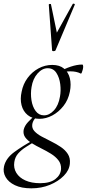

<svg xmlns="http://www.w3.org/2000/svg" viewBox="-64 -746 474 1047"><path d="M107 281Q53 281 17.5 264Q-18 247 -33.5 219.5Q-49 192 -42 161Q-32 117 13.5 83.5Q59 50 118 18L125 26Q102 40 77.5 55.5Q53 71 35.5 90.5Q18 110 14 138Q9 170 25 196.5Q41 223 74.5 238Q108 253 155 253Q209 253 238 230.5Q267 208 269 175Q270 148 254.5 128Q239 108 214 92.5Q189 77 161.5 63.5Q134 50 110.5 35.5Q87 21 74 3.5Q61 -14 65 -38Q70 -60 88.5 -80Q107 -100 134 -123L144 -115Q133 -109 123.5 -95.5Q114 -82 112 -68Q109 -47 123.5 -31Q138 -15 163 -1.5Q188 12 215.5 25.5Q243 39 267.5 55.5Q292 72 306 94Q320 116 317 146Q314 182 284 212.5Q254 243 208 262Q162 281 107 281ZM151 -98Q112 -98 87 -118.5Q62 -139 53.5 -172.5Q45 -206 54 -246Q62 -288 86.5 -321Q111 -354 146 -373Q181 -392 221 -392Q261 -392 285 -372Q309 -352 317 -319Q325 -286 317 -246Q308 -201 282 -168Q256 -135 221.5 -116.5Q187 -98 151 -98ZM176 -117Q205 -117 230 -144Q255 -171 263 -219Q269 -251 264.5 -287Q260 -323 243.5 -348.5Q227 -374 196 -374Q166 -374 140.5 -345Q115 -316 108 -271Q102 -236 107.5 -200Q113 -164 130.5 -140.5Q148 -117 176 -117ZM258 -346 257 -353Q287 -371 321.5 -382.5Q356 -394 384 -394Q389 -394 389.5 -385.5Q390 -377 387.5 -367Q385 -357 382 -350Q379 -343 376 -345Q353 -357 320 -357Q287 -357 258 -346ZM220 -472 202 -721Q202 -724 208 -724.5Q214 -725 214 -722L246 -568L333 -725Q335 -727 340 -725.5Q345 -724 344 -721L239 -472Q237 -467 228.5 -467Q220 -467 220 -472Z"/></svg>

Font: Cormorant
Style: Italic
Weight: 400
Italic angle: -10°
Designer: Christian Thalmann (Catharsis Fonts)
Foundry: Catharsis Fonts
Version: Version 4.000